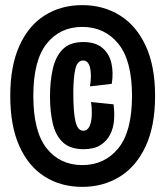

<svg xmlns="http://www.w3.org/2000/svg" viewBox="-20 -678 645 749"><path d="M301 51Q218 51 154.5 11Q91 -29 55.5 -108Q20 -187 20 -304Q20 -420 55.5 -499Q91 -578 154.5 -618Q218 -658 301 -658Q383 -658 447.5 -618Q512 -578 548.5 -499Q585 -420 585 -304Q585 -187 548.5 -108Q512 -29 447.5 11Q383 51 301 51ZM301 -34Q388 -34 441.5 -99.5Q495 -165 495 -304Q495 -442 441.5 -507.5Q388 -573 301 -573Q214 -573 162 -507.5Q110 -442 110 -304Q110 -165 162 -99.5Q214 -34 301 -34ZM306 -96Q253 -96 224.5 -123.5Q196 -151 185.5 -198Q175 -245 175 -301Q175 -361 186 -409.5Q197 -458 225 -486Q253 -514 305 -514Q352 -514 379 -491.5Q406 -469 414.5 -432Q423 -395 416 -351L331 -341Q338 -384 331.5 -413Q325 -442 304 -442Q281 -442 273.5 -407Q266 -372 266 -315Q266 -240 274.5 -204Q283 -168 305 -168Q321 -168 329 -185Q337 -202 338 -228Q339 -254 335 -280L423 -271Q427 -241 425 -210.5Q423 -180 410 -154Q397 -128 372 -112Q347 -96 306 -96Z"/></svg>

Font: Bricolage Grotesque 96pt Condensed Medium
Style: Regular
Weight: 500
Width: 3
Designer: Mathieu Triay
Foundry: Atelier Triay
Version: Version 1.001; ttfautohint (v1.8.4.7-5d5b);gftools[0.9.33.de